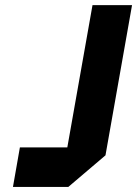

<svg xmlns="http://www.w3.org/2000/svg" viewBox="-20 -739 542 759"><path d="M345.7 -718.8H502L397 -125L250 0H31.2L58.6 -156.2H246.1Z"/></svg>

Font: Signwood
Style: Italic
Weight: 400
Italic angle: -10°
Designer: GGBotNet
Foundry: GGBotNet
Version: 0.95